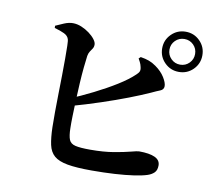

<svg xmlns="http://www.w3.org/2000/svg" viewBox="-87 -904 1173 1026"><g transform="rotate(10 500.0 -391.0)"><path d="M731.1 -690.8Q731.1 -736.3 763 -768Q794.8 -799.8 840.3 -799.8Q885.8 -799.8 917.5 -768Q949.2 -736.3 949.2 -690.8Q949.2 -645.4 917.5 -613.5Q885.8 -581.7 840.3 -581.7Q794.8 -581.7 763 -613.5Q731.1 -645.4 731.1 -690.8ZM770.6 -690.8Q770.6 -661.8 790.9 -641.5Q811.2 -621.1 840.3 -621.1Q869.4 -621.1 889.6 -641.5Q909.7 -661.8 909.7 -690.8Q909.7 -719.9 889.6 -740.1Q869.4 -760.3 840.3 -760.3Q811.2 -760.3 790.9 -740.1Q770.6 -719.9 770.6 -690.8ZM146.6 -710Q165 -718.8 191.5 -729.7Q217.9 -740.6 240 -740.1Q262.5 -739.8 285.4 -730.3Q308.2 -720.8 328 -706.2Q347.7 -691.6 359.8 -675.8Q372 -660 372 -647.2Q372 -634.1 366 -625.1Q360 -616.1 353.3 -606.2Q346.7 -596.4 343.9 -581.1Q340.5 -556.9 336.5 -516.8Q332.5 -476.7 329.8 -429.9Q327.1 -383 325.2 -336Q323.4 -288.9 322.4 -249.3Q321.4 -209.7 322.1 -184.6Q322.8 -143.6 331 -123.1Q339.2 -102.7 365.5 -96.5Q391.8 -90.2 445.8 -90.2Q519.1 -90.2 573.7 -99.6Q628.3 -108.9 662.1 -117.8Q696 -126.8 705.8 -126.8Q761.7 -126.8 791.3 -113.1Q820.8 -99.5 820.8 -70.4Q820.8 -44.4 807.1 -31.1Q793.4 -17.8 771.9 -10.8Q745.9 -2.2 701 4.4Q656 11 598 14.5Q539.9 18 472.5 18Q390.4 18 341.8 9.3Q293.2 0.6 268.8 -20.4Q244.5 -41.4 236.4 -79Q228.3 -116.6 226.8 -173.5Q226.1 -209.4 226.3 -256.2Q226.6 -302.9 227.6 -353.9Q228.6 -404.9 229.4 -454.4Q230.2 -504 230.1 -545.6Q230 -587.2 229.4 -615.8Q228.8 -644.3 225.6 -652.2Q220.2 -669.3 199.8 -679.1Q179.4 -688.9 146.9 -698ZM616.6 -615.4 626.7 -624.6Q652.8 -620.4 672.1 -613.4Q691.4 -606.4 711.3 -592.2Q744.1 -569 761.7 -540.6Q779.3 -512.2 779.3 -493.5Q779.3 -474.7 760.4 -467.3Q741.4 -459.9 712.7 -446.3Q665.1 -424.9 601.7 -400.5Q538.2 -376 461 -350.4Q383.7 -324.7 294.2 -299.5L281.9 -337.2Q348 -364.6 413.2 -397.4Q478.5 -430.1 532.8 -463.9Q587.1 -497.7 619.9 -529.3Q631.7 -540 635.2 -549.2Q638.6 -558.4 634.5 -573.8Q632 -586.1 626.1 -597.7Q620.2 -609.2 616.6 -615.4Z"/></g></svg>

Font: Early Summer Mincho VF
Style: Regular
Weight: 250
Designer: GuiWonder
Version: Version 1.002